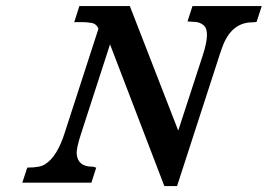

<svg xmlns="http://www.w3.org/2000/svg" viewBox="-20 -608 891 639"><path d="M834 -535.2Q825.7 -533.7 820.3 -533.7Q748.5 -533.7 718.8 -448.2Q710.9 -426.3 704.1 -404.3L569.3 11.2H526.9L346.2 -460.4L250 -163.6Q233.4 -113.3 235.4 -94.7Q239.3 -53.2 288.1 -53.2Q293.9 -53.2 298.3 -50.3H300.3L284.2 0H54.2L70.8 -50.3H72.8Q112.8 -50.3 129.4 -61Q170.9 -86.4 196.3 -168.9L307.6 -512.2Q301.3 -529.3 283.2 -532Q265.1 -534.7 252.7 -534.4Q240.2 -534.2 229 -534.2H227.1L244.1 -587.9H412.1L573.2 -173.3L654.8 -423.8Q681.2 -504.4 657.7 -523.9Q646 -533.7 631.1 -534.9Q616.2 -536.1 604 -536.6L620.6 -587.9H851.1Z"/></svg>

Font: RIT Rachana
Style: Bold Italic
Weight: 700
Designer: Hussain KH
Version: 1.4.7